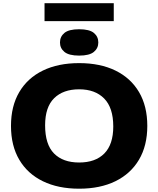

<svg xmlns="http://www.w3.org/2000/svg" viewBox="-20 -1132 958 1162"><path d="M459 10Q332.5 10 239.8 -35Q147 -80 96.8 -165Q46.5 -250 46.5 -370Q46.5 -490 96.8 -575Q147 -660 239.5 -705Q332 -750 459 -750Q586.5 -750 679 -704.8Q771.5 -659.5 821.5 -574.5Q871.5 -489.5 871.5 -370Q871.5 -250.5 821.2 -165.5Q771 -80.5 678.5 -35.2Q586 10 459 10ZM459 -148.5Q557.5 -148.5 611.5 -203.2Q665.5 -258 665.5 -366.5Q665.5 -480 610.5 -535.8Q555.5 -591.5 459 -591.5Q362.5 -591.5 307.8 -537.8Q253 -484 253 -373.5Q253 -258 307 -203.2Q361 -148.5 459 -148.5ZM459 -795.5Q397 -795.5 370 -817.8Q343 -840 343 -875Q343 -910.5 370 -932.8Q397 -955 459 -955Q521 -955 548 -932.8Q575 -910.5 575 -875Q575 -840 548 -817.8Q521 -795.5 459 -795.5ZM249.5 -1004V-1112.5H668.5V-1004Z"/></svg>

Font: Encode Sans Expanded ExtraBold
Style: Regular
Weight: 800
Width: 7
Designer: Multiple Designers
Foundry: Impallari Type
Version: Version 3.000; ttfautohint (v1.8.3) -l 8 -r 50 -G 200 -x 14 